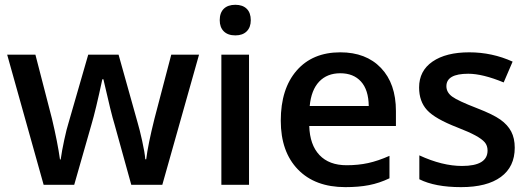

<svg xmlns="http://www.w3.org/2000/svg" viewBox="-20 -767 2199 797"><path d="M524.9 0 455.1 -252Q442.4 -292 409.2 -438H404.8Q376.5 -306.2 359.9 -251L288.1 0H161.1L9.8 -540H127L195.8 -273.9Q219.2 -175.3 229 -105H231.9Q236.8 -140.6 246.8 -186.8Q256.8 -232.9 264.2 -255.9L346.2 -540H472.2L551.8 -255.9Q559.1 -231.9 570.1 -182.6Q581.1 -133.3 583 -106H586.9Q594.2 -166 621.1 -273.9L690.9 -540H806.2L653.8 0Z M1013.7 0H898.9V-540H1013.7ZM892.1 -683.1Q892.1 -713.9 908.9 -730.5Q925.8 -747.1 957 -747.1Q987.3 -747.1 1004.2 -730.5Q1021 -713.9 1021 -683.1Q1021 -653.8 1004.2 -637Q987.3 -620.1 957 -620.1Q925.8 -620.1 908.9 -637Q892.1 -653.8 892.1 -683.1Z M1413.6 9.8Q1287.6 9.8 1216.6 -63.7Q1145.5 -137.2 1145.5 -266.1Q1145.5 -398.4 1211.4 -474.1Q1277.3 -549.8 1392.6 -549.8Q1499.5 -549.8 1561.5 -484.9Q1623.5 -419.9 1623.5 -306.2V-244.1H1263.7Q1266.1 -165.5 1306.2 -123.3Q1346.2 -81.1 1418.9 -81.1Q1466.8 -81.1 1508.1 -90.1Q1549.3 -99.1 1596.7 -120.1V-26.9Q1554.7 -6.8 1511.7 1.5Q1468.8 9.8 1413.6 9.8ZM1392.6 -462.9Q1337.9 -462.9 1304.9 -428.2Q1272 -393.6 1265.6 -327.1H1510.7Q1509.8 -394 1478.5 -428.5Q1447.3 -462.9 1392.6 -462.9Z M2116.7 -153.8Q2116.7 -74.7 2059.1 -32.5Q2001.5 9.8 1894 9.8Q1786.1 9.8 1720.7 -22.9V-122.1Q1815.9 -78.1 1897.9 -78.1Q2003.9 -78.1 2003.9 -142.1Q2003.9 -162.6 1992.2 -176.3Q1980.5 -189.9 1953.6 -204.6Q1926.8 -219.2 1878.9 -237.8Q1785.6 -273.9 1752.7 -310.1Q1719.7 -346.2 1719.7 -403.8Q1719.7 -473.1 1775.6 -511.5Q1831.5 -549.8 1927.7 -549.8Q2022.9 -549.8 2107.9 -511.2L2070.8 -424.8Q1983.4 -460.9 1923.8 -460.9Q1833 -460.9 1833 -409.2Q1833 -383.8 1856.7 -366.2Q1880.4 -348.6 1960 -317.9Q2026.9 -292 2057.1 -270.5Q2087.4 -249 2102.1 -220.9Q2116.7 -192.9 2116.7 -153.8Z"/></svg>

Font: Sahel SemiBold FD
Style: SemiBold-FD
Weight: 600
Foundry: Saber Rastikerdar (saber.rastikerdar@gmail.com)
Version: Version 3.3.0